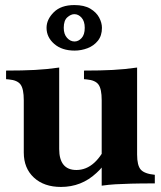

<svg xmlns="http://www.w3.org/2000/svg" viewBox="-20 -725 638 759"><path d="M221 14Q154 14 114 -23Q74 -60 74 -122V-329Q74 -373 61.5 -390.5Q49 -408 15 -411L4 -412V-446Q69 -446 117.5 -448.5Q166 -451 214 -458V-136Q214 -95 231 -74Q248 -53 282 -53Q321 -53 352.5 -81.5Q384 -110 407 -165H433Q424 -128 405.5 -96Q387 -64 361 -41Q302 14 221 14ZM382 9V-329Q382 -373 369.5 -390.5Q357 -408 323 -411L312 -412V-446Q377 -446 425.5 -448.5Q474 -451 522 -458V-114Q522 -71 536.5 -54.5Q551 -38 592 -34V0Q535 0 498.5 1Q462 2 436 3.5Q410 5 382 9ZM275 -525Q224.7 -525 194.3 -551.5Q164 -577.9 164 -615Q164 -648 192.5 -676.5Q221 -705 274.1 -705Q313 -705 337 -690.7Q361 -676.3 372 -655.6Q383 -634.9 383 -614.8Q383 -584 367 -564Q351 -544 326.1 -534.5Q301.2 -525 275 -525ZM274.7 -561Q290 -561 302.5 -574.5Q315 -588 315 -615Q315 -641 302.5 -655Q290 -669 273.9 -669Q260.2 -669 246.1 -656.5Q232 -644 232 -615Q232 -590 244.9 -575.5Q257.8 -561 274.7 -561Z"/></svg>

Font: Baskervville SC
Style: Regular
Weight: 400
Designer: Alexis Faudot, Rémi Forte, Morgane Pierson, Rafael Ribas, Tanguy Vanlaeys, Rosalie Wagner, Thomas Huot-Marchand
Foundry: ANRT
Version: Version 1.100